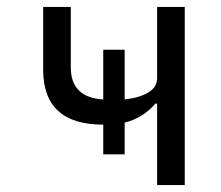

<svg xmlns="http://www.w3.org/2000/svg" viewBox="-20 -536 640 556"><path d="M435 -236H430Q412 -215 389.2 -201Q366.5 -187 341 -181V-89H279V-175Q105 -175 105 -334V-516H185V-341Q185 -253.5 279 -248V-392H341V-248Q385 -253 410 -268.5Q435 -284 435 -310V-516H515V0H435Z"/></svg>

Font: JuliaMono Black
Style: Regular
Weight: 900
Monospace: yes
Designer: cormullion
Foundry: corm
Version: Version 0.054; ttfautohint (v1.8.4)